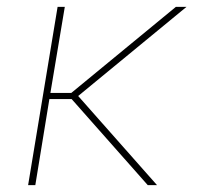

<svg xmlns="http://www.w3.org/2000/svg" viewBox="-20 -540 640 560"><path d="M411 0 189 -251H124L83 0H62L148 -520H169L127 -269H188L493 -520H524L208 -260L438 0Z"/></svg>

Font: Iosevka Aile Thin
Style: Italic
Weight: 100
Italic angle: -9°
Designer: Belleve Invis
Foundry: Belleve Invis
Version: Version 31.1.0; ttfautohint (v1.8.4)